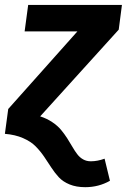

<svg xmlns="http://www.w3.org/2000/svg" viewBox="-46 -550 521 789"><path d="M-25.9 0 -12.2 -102.1 272 -420.9H55.2L69.8 -529.8H455.1L441.9 -428.2L119.1 -71.8Q146.5 -63 168.7 -48.1Q190.9 -33.2 204.8 -16.4Q218.8 0.5 230.5 18.8Q242.2 37.1 251.7 53.7Q261.2 70.3 271.5 83.7Q281.7 97.2 295.7 105Q309.6 112.8 327.1 112.8Q354.5 112.8 383.8 102.1L405.8 192.9Q359.4 219.2 304.2 219.2Q267.6 219.2 240.2 208Q212.9 196.8 196 178.7Q179.2 160.6 165 138.7Q150.9 116.7 135.3 93.8Q119.6 70.8 100.3 51.3Q81.1 31.7 48.8 17.6Q16.6 3.4 -25.9 0Z"/></svg>

Font: FiraGO SemiBold
Style: Italic
Weight: 600
Italic angle: -8°
Designer: bBox Type GmbH
Foundry: bBox Type GmbH
Version: Version 1.001;PS 001.001;hotconv 1.0.88;makeotf.lib2.5.64775